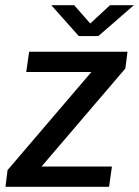

<svg xmlns="http://www.w3.org/2000/svg" viewBox="-20 -715 532 735"><path d="M1 0 9 -64 330 -439.5H80.5L91.5 -517H468L460 -453L139 -77.5H408.5L397.5 0ZM281.5 -577 176.5 -695H264L325.5 -625L401 -695H492.5L356.5 -577Z"/></svg>

Font: Public Sans Medium
Style: Italic
Weight: 500
Italic angle: -8°
Designer: The Public Sans project authors (U.S. Web Design System). Libre Franklin designed by Pablo Impallari and Rodrigo Fuenzal
Version: Version 1.007; ttfautohint (v1.8.1) -l 8 -r 50 -G 200 -x 14 